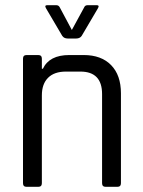

<svg xmlns="http://www.w3.org/2000/svg" viewBox="-20 -723 552 743"><path d="M242 -574Q228 -574 221 -584L158 -691Q151 -703 163 -703H197Q207 -703 211 -695L258 -607L306 -695Q309 -703 320 -703H354Q366 -703 359 -691L296 -584Q289 -574 275 -574ZM128 0H83Q69 0 69 -14V-496Q69 -510 83 -510H128Q142 -510 142 -496V-457H146Q171 -510 248 -510H304Q372 -510 410 -471Q448 -432 448 -362V-14Q448 0 434 0H389Q375 0 375 -14V-359Q375 -446 291 -446H235Q190 -446 166 -422Q142 -398 142 -354V-14Q142 0 128 0Z"/></svg>

Font: Rajdhani Medium
Style: Regular
Weight: 500
Designer: Satya Rajpurohit, Jyotish Sonowal
Foundry: Indian Type Foundry
Version: Version 1.201 February 1, 2022